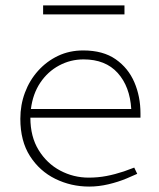

<svg xmlns="http://www.w3.org/2000/svg" viewBox="-20 -682 588 708"><path d="M309 6Q242 6 184 -22.5Q126 -51 90.5 -106.5Q55 -162 55 -244Q55 -295 72 -340.5Q89 -386 120.5 -421Q152 -456 194 -476Q236 -496 287 -496Q360 -496 406.5 -463.5Q453 -431 475.5 -378.5Q498 -326 498 -264V-248H92Q92 -178 122.5 -128.5Q153 -79 202 -53Q251 -27 307 -27Q341 -27 372.5 -33Q404 -39 437 -50L475 -64L486 -41L447 -24Q416 -11 380 -2.5Q344 6 309 6ZM94 -280H464Q459 -363 414 -413Q369 -463 288 -463Q240 -463 198 -440.5Q156 -418 128.5 -377Q101 -336 94 -280ZM139 -629V-662H439V-629Z"/></svg>

Font: REM Thin
Style: Regular
Weight: 250
Designer: Octavio Pardo
Foundry: Ashler Design
Version: Version 1.005;gftools[0.9.28]